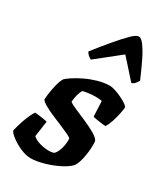

<svg xmlns="http://www.w3.org/2000/svg" viewBox="-208 -858 804 937"><g transform="rotate(30 194.0 -389.5)"><path d="M126 0Q100 0 69 -13.5Q38 -27 14 -45Q-10 -63 -14 -75Q-8 -102 1 -129Q10 -156 19.5 -176Q29 -196 35 -204Q42 -204 57.5 -202Q73 -200 87.5 -197.5Q102 -195 106 -193Q103 -179 100 -153.5Q97 -128 93 -105Q108 -91 134 -83.5Q160 -76 186 -76Q202 -76 213 -80Q223 -88 230.5 -106Q238 -124 241 -144Q244 -164 242 -178Q239 -183 220 -192Q201 -201 173.5 -212.5Q146 -224 118 -236Q90 -248 69 -260Q48 -272 42 -282Q42 -294 45.5 -318.5Q49 -343 55.5 -370Q62 -397 73 -414Q81 -422 103 -436.5Q125 -451 155 -465.5Q185 -480 219.5 -490Q254 -500 288 -500Q298 -500 317 -494Q336 -488 355.5 -478.5Q375 -469 388.5 -459.5Q402 -450 402 -444Q402 -436 397 -411Q392 -386 383.5 -359.5Q375 -333 365 -319Q356 -319 340 -321Q324 -323 309.5 -325.5Q295 -328 292 -330Q291 -352 290 -374.5Q289 -397 288 -416Q271 -419 252 -419Q231 -419 210.5 -416Q190 -413 181 -410Q166 -383 162 -339Q173 -330 202 -317.5Q231 -305 264.5 -290.5Q298 -276 324.5 -260.5Q351 -245 358 -230Q361 -192 353.5 -147.5Q346 -103 331 -80Q312 -59 274.5 -40.5Q237 -22 196.5 -11Q156 0 126 0ZM141 -564Q131 -568 122 -577Q113 -586 111 -593Q152 -645 187.5 -687Q223 -729 248.5 -754Q274 -779 288 -779Q302 -779 320 -754.5Q338 -730 358.5 -688Q379 -646 401 -594Q396 -587 389 -577.5Q382 -568 369 -564L274 -670Z"/></g></svg>

Font: Texturina 72pt 72pt ExtraBold
Style: Italic
Weight: 800
Italic angle: -11°
Designer: Guillermo Torres Carreño
Foundry: Omnibus-Type
Version: Version 1.002; ttfautohint (v1.8.3)